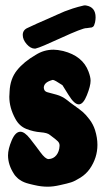

<svg xmlns="http://www.w3.org/2000/svg" viewBox="-20 -704 394 713"><path d="M333 -621.1Q331.1 -614.3 329.6 -610.4Q328.1 -606.4 325.2 -604.5Q322.3 -602.5 320.8 -602.1Q319.3 -601.6 313 -601.1Q306.6 -600.6 302.7 -599.6Q301.8 -599.6 300.8 -599.6Q286.1 -599.6 207.5 -563.5Q128.9 -527.3 114.3 -524.4Q112.3 -523.4 109.4 -523.4Q93.8 -523.4 79.1 -540Q64.5 -556.6 64.5 -574.2Q64.5 -592.8 83 -600.6Q113.3 -615.2 159.2 -634.8Q169.9 -639.6 189.5 -648.4Q209 -657.2 219.7 -661.6Q230.5 -666 250 -672.4Q269.5 -678.7 291 -683.6Q295.9 -684.6 299.8 -683.6Q335 -677.7 335 -639.6Q335 -635.7 334.5 -630.9Q334 -626 333 -621.1ZM9.8 -127Q9.8 -150.4 23.4 -182.6Q37.1 -214.8 55.7 -214.8Q71.3 -214.8 91.3 -189.5Q111.3 -164.1 129.9 -138.7Q148.4 -113.3 160.2 -113.3H161.1Q178.7 -114.3 189.5 -127.9Q200.2 -141.6 201.2 -162.1V-164.1Q201.2 -172.9 194.3 -179.7Q187.5 -186.5 165 -203.1Q156.2 -210.9 130.4 -212.9Q104.5 -214.8 78.1 -225.1Q51.8 -235.4 37.1 -262.7Q14.6 -303.7 14.6 -344.7Q14.6 -347.7 15.1 -354Q15.6 -360.4 15.6 -364.3Q17.6 -411.1 43 -442.9Q68.4 -474.6 112.3 -500Q142.6 -519.5 178.7 -519.5Q193.4 -519.5 214.8 -514.6Q287.1 -496.1 308.6 -438.5Q316.4 -418 316.4 -404.3Q316.4 -384.8 302.7 -350.6Q289.1 -316.4 272.5 -316.4Q255.9 -316.4 234.4 -351.6L211.9 -387.7Q182.6 -407.2 176.8 -407.2Q173.8 -407.2 171.9 -406.2Q142.6 -397.5 142.6 -377.9Q142.6 -377 143.1 -375.5Q143.6 -374 143.6 -373Q145.5 -364.3 156.7 -361.3Q168 -358.4 189.5 -352.5Q210.9 -346.7 229.5 -332Q237.3 -325.2 257.3 -311Q277.3 -296.9 288.1 -287.6Q298.8 -278.3 312.5 -260.3Q326.2 -242.2 333 -220.7Q341.8 -192.4 341.8 -166Q341.8 -118.2 313.5 -77.1Q299.8 -57.6 278.8 -44.4Q257.8 -31.2 244.1 -26.9Q230.5 -22.5 203.1 -16.6Q177.7 -10.7 157.2 -10.7Q132.8 -10.7 108.4 -16.6Q107.4 -16.6 101.6 -18.1Q95.7 -19.5 93.8 -20Q91.8 -20.5 85.9 -22Q80.1 -23.4 77.6 -24.4Q75.2 -25.4 69.8 -27.3Q64.5 -29.3 61.5 -31.2Q58.6 -33.2 53.7 -36.1Q48.8 -39.1 45.9 -42Q43 -44.9 39.1 -48.8Q35.2 -52.7 32.2 -57.6Q9.8 -91.8 9.8 -127Z"/></svg>

Font: Essays1743
Style: Bold
Weight: 700
Designer: Based on the typeface in a 1743 English translation of the essays of Montaigne.  PostScript/TrueType font designed by Jo
Version: Version 002.100